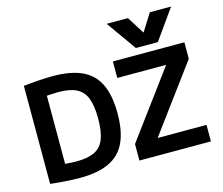

<svg xmlns="http://www.w3.org/2000/svg" viewBox="-133 -1178 1586 1366"><g transform="rotate(-15 660.5 -495.0)"><path d="M760 -1000H916.6L996.3 -873.3H998.3L1078 -1000H1234.6L1078 -780H916ZM293.3 10Q250.3 10 192.3 6.3Q134.3 2.7 76.7 -4V-726Q134.3 -732.7 192.3 -736.3Q250.3 -740 293.3 -740Q425.6 -740 508.6 -701Q591.6 -662 630.8 -579.2Q670 -496.3 670 -365Q670 -233.7 630.8 -150.8Q591.6 -68 508.6 -29Q425.6 10 293.3 10ZM302.3 -110Q385 -110 434.4 -134.5Q483.7 -159 505.4 -214.8Q527.1 -270.7 527.1 -365Q527.1 -459.7 505.4 -515.4Q483.7 -571 434.4 -595.5Q385 -620 302.3 -620Q274.6 -620 237.1 -617.5Q199.6 -615 151.3 -610L216.6 -678.7V-51.3L151.3 -120Q199.6 -115.3 237.1 -112.6Q274.6 -110 302.3 -110ZM733.3 0V-121.6L1091.7 -606.4V-608.4H733.3V-730H1260V-608.4L901.6 -123.6V-121.6H1260V0Z"/></g></svg>

Font: M PLUS 2 Thin
Style: Regular
Weight: 100
Designer: Coji Morishita
Foundry: UNDERFOREST DESIGN
Version: Version 1.001